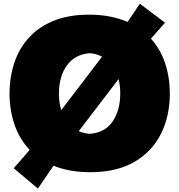

<svg xmlns="http://www.w3.org/2000/svg" viewBox="-20 -934 989 1061"><path d="M189.5 107.9 55.7 -4.4Q103 -57.1 144 -106Q86.4 -166.5 59.6 -247.1Q32.7 -327.6 32.7 -416Q32.7 -507.3 59.1 -586.7Q85.4 -666 139.6 -725.8Q193.8 -785.6 276.9 -819.3Q359.9 -853 472.7 -853Q534.7 -853 587.6 -842.5Q640.6 -832 685.1 -813Q719.7 -862.8 752.4 -913.6L892.1 -808.6Q852.1 -764.6 814 -720.7Q867.2 -661.6 892.8 -583.5Q918.5 -505.4 918.5 -417Q918.5 -292 869.1 -193.8Q819.8 -95.7 722.2 -39.1Q624.5 17.6 479 17.6Q419.4 17.6 368.9 8.3Q318.4 -1 275.9 -18.1Q253.9 13.7 232.4 44.9Q210.9 76.2 189.5 107.9ZM305.7 -417Q305.7 -366.7 318.4 -325.2L527.8 -599.6Q536.1 -610.8 543.9 -621.1Q513.7 -636.7 476.1 -640.1Q393.1 -633.3 349.4 -572Q305.7 -510.7 305.7 -417ZM476.1 -194.3Q561 -201.2 602.8 -263.4Q644.5 -325.7 644.5 -417Q644.5 -460.4 635.3 -497.1L415 -209Q442.9 -197.3 476.1 -194.3Z"/></svg>

Font: Pinar-DS3-FD Black
Style: Regular
Weight: 900
Designer: Amin Abedi
Version: Version 3.000